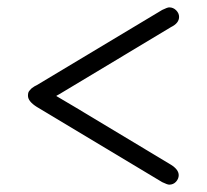

<svg xmlns="http://www.w3.org/2000/svg" viewBox="-20 -567 565 523"><path d="M56.2 -306.2Q56.2 -311 57.1 -314.5Q58.1 -317.9 61.5 -321.5Q64.9 -325.2 66.4 -326.7Q67.9 -328.1 74.2 -332L80.1 -335L421.9 -540Q436 -546.9 440.9 -546.9Q452.1 -546.9 460 -538.8Q467.8 -530.8 467.8 -521Q467.8 -503.9 445.8 -493.2L157.2 -319.8Q137.2 -307.6 133.8 -306.2V-305.2L185.1 -274.9L445.8 -118.2Q466.8 -105 466.8 -89.8Q466.8 -80.1 459.5 -72Q452.1 -64 440.9 -64Q436 -64 421.9 -70.8L80.1 -275.9Q56.2 -291 56.2 -306.2Z"/></svg>

Font: CMU Typewriter Text
Style: Light
Weight: 200
Version: Version 0.7.0